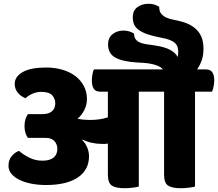

<svg xmlns="http://www.w3.org/2000/svg" viewBox="-20 -988 1156 1018"><path d="M553 -753Q553 -788 577 -807Q601 -826 635 -826Q664 -826 691 -810Q691 -792 698.5 -781Q706 -770 720 -763.5Q734 -757 753 -754Q772 -751 795 -748Q852 -740 881.5 -724Q911 -708 922 -686Q925 -698 925 -710Q925 -726 921.5 -738Q918 -750 908 -759.5Q898 -769 880.5 -776Q863 -783 835 -788Q793 -796 764.5 -805.5Q736 -815 718 -827.5Q700 -840 692 -856.5Q684 -873 684 -896Q684 -933 709 -950.5Q734 -968 767 -968Q784 -968 797.5 -964Q811 -960 824 -952Q824 -928 835 -915Q846 -902 862.5 -894.5Q879 -887 899 -883.5Q919 -880 937 -875Q973 -866 996.5 -851Q1020 -836 1034 -817Q1048 -798 1053.5 -776Q1059 -754 1059 -731Q1059 -696 1050 -669.5Q1041 -643 1025 -620H1071Q1095 -620 1105.5 -605Q1116 -590 1116 -561Q1116 -548 1112.5 -529.5Q1109 -511 1104 -502H1014V1Q1006 4 982 7Q958 10 938 10Q894 10 872 -3.5Q850 -17 850 -62V-502H716V1Q708 4 684 7Q660 10 640 10Q596 10 574 -3.5Q552 -17 552 -62V-227Q544 -225 536 -225Q528 -225 520 -225Q493 -225 466 -231Q439 -237 418 -248L416 -245Q432 -231 442 -207Q452 -183 452 -160Q452 -87 392.5 -47Q333 -7 224 -7Q183 -7 147 -14Q111 -21 84 -34Q57 -47 41 -66Q25 -85 25 -109Q25 -141 43 -161.5Q61 -182 81 -188Q102 -169 134.5 -152.5Q167 -136 205 -136Q244 -136 264 -152.5Q284 -169 284 -198Q284 -223 268.5 -240Q253 -257 222 -257H128Q120 -267 115 -283Q110 -299 110 -319Q110 -340 115 -356Q120 -372 128 -383H206Q238 -383 255.5 -398Q273 -413 273 -440Q273 -465 256.5 -483Q240 -501 198 -501Q175 -501 153 -491.5Q131 -482 115 -467Q89 -478 73.5 -497.5Q58 -517 58 -543Q58 -582 100.5 -606Q143 -630 224 -630Q272 -630 312 -618Q352 -606 380.5 -584Q409 -562 425 -531Q441 -500 441 -463Q441 -432 427 -404.5Q413 -377 391 -358Q422 -352 456 -352Q480 -352 504 -355Q528 -358 552 -366V-502H512Q487 -502 477 -517.5Q467 -533 467 -563Q467 -575 470 -593Q473 -611 478 -620H844Q833 -633 814.5 -640Q796 -647 776 -650.5Q756 -654 736.5 -655Q717 -656 703 -657Q627 -662 590 -683.5Q553 -705 553 -753Z"/></svg>

Font: Baloo
Style: Regular
Weight: 400
Designer: Sarang Kulkarni and Ek Type
Foundry: Ek Type
Version: Version 1.100;PS 1.000;hotconv 1.0.88;makeotf.lib2.5.647800;